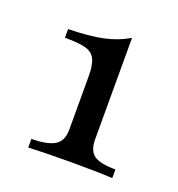

<svg xmlns="http://www.w3.org/2000/svg" viewBox="-72 -814 406 438"><g transform="rotate(20 131.5 -595.0)"><path d="M178 -507Q178 -479 193 -468.5Q208 -458 245 -458V-437Q207 -439 148 -439Q83 -439 41 -437V-458Q78 -458 96.5 -468.5Q115 -479 115 -507V-636Q115 -665 108 -678.5Q101 -692 84.5 -696.5Q68 -701 34 -701V-722Q85 -723 118 -730Q151 -737 178 -753Z"/></g></svg>

Font: Myanmar April Display
Style: Regular
Weight: 400
Designer: Khon Soe Zaw Thu
Foundry: Myanmar OS
Version: Version 2.50 April 12, 2019